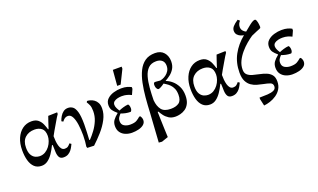

<svg xmlns="http://www.w3.org/2000/svg" viewBox="-94 -1306 3465 2090"><g transform="rotate(-20 1639.0 -261.0)"><path d="M180 16Q128 16 96 -14.5Q64 -45 49.5 -97Q35 -149 35 -215Q35 -293 60.5 -352Q86 -411 131 -444.5Q176 -478 236 -478Q285 -478 313 -454.5Q341 -431 355.5 -397.5Q370 -364 378 -334H384Q399 -382 410 -413Q421 -444 430 -471L534 -474V-455L511 -420Q466 -343 437.5 -294.5Q409 -246 409 -243Q409 -217 411.5 -187.5Q414 -158 421.5 -131.5Q429 -105 443 -89Q457 -73 479 -73Q503 -73 517.5 -84Q532 -95 544 -111L563 -98Q558 -88 549 -70Q540 -52 525.5 -33.5Q511 -15 489 -2Q467 11 435 11Q400 11 386 -11.5Q372 -34 370 -73Q369 -91 369 -111.5Q369 -132 367 -157H359Q336 -109 309.5 -70Q283 -31 251 -7.5Q219 16 180 16ZM194 -90Q231 -90 260 -107.5Q289 -125 309.5 -152.5Q330 -180 340.5 -211Q351 -242 351 -269Q351 -331 318.5 -356.5Q286 -382 237 -382Q169 -382 126.5 -342.5Q84 -303 84 -227Q84 -174 101 -144Q118 -114 143.5 -102Q169 -90 194 -90Z M788 5 710 2 705 -14Q709 -39 712 -71.5Q715 -104 715 -142Q715 -208 707 -266.5Q699 -325 680 -361Q661 -397 629 -397Q607 -397 591.5 -385.5Q576 -374 563 -356L544 -367Q553 -395 568.5 -420.5Q584 -446 606.5 -462.5Q629 -479 660 -479Q690 -479 714 -462Q738 -445 752.5 -396Q767 -347 767 -251Q767 -208 764.5 -160Q762 -112 760 -72L767 -70Q800 -104 832.5 -148Q865 -192 886.5 -243.5Q908 -295 908 -353Q908 -399 896.5 -424Q885 -449 874 -465L882 -479Q898 -479 919.5 -473Q941 -467 961.5 -452.5Q982 -438 995.5 -412.5Q1009 -387 1009 -348Q1009 -285 976 -222Q943 -159 892 -101.5Q841 -44 788 5Z M1227 14Q1187 14 1152 0Q1117 -14 1095.5 -43Q1074 -72 1074 -117Q1074 -157 1094 -184.5Q1114 -212 1150 -241V-244Q1117 -272 1101 -295Q1085 -318 1085 -355Q1085 -399 1114.5 -427Q1144 -455 1188.5 -468Q1233 -481 1276 -481Q1318 -481 1345 -473Q1372 -465 1392 -454V-434L1364 -372Q1343 -383 1316.5 -391Q1290 -399 1255 -399Q1232 -399 1207 -393.5Q1182 -388 1164.5 -374.5Q1147 -361 1147 -337Q1147 -318 1157 -297Q1167 -276 1179 -260Q1197 -269 1228.5 -278.5Q1260 -288 1287 -290Q1292 -290 1298 -276.5Q1304 -263 1304 -241Q1304 -227 1298 -216Q1292 -205 1287 -205Q1258 -205 1231.5 -210.5Q1205 -216 1178 -226Q1165 -213 1152.5 -194.5Q1140 -176 1140 -150Q1140 -110 1170 -93Q1200 -76 1237 -76Q1288 -76 1313.5 -91.5Q1339 -107 1357 -124H1370Q1387 -100 1387 -75Q1387 -44 1363.5 -24Q1340 -4 1303 5Q1266 14 1227 14ZM1287 -521H1247L1262 -701H1364V-677Z M1574 191 1498 217 1461 214 1483 -125Q1487 -212 1494.5 -297.5Q1502 -383 1517.5 -458.5Q1533 -534 1561.5 -592Q1590 -650 1636.5 -683Q1683 -716 1754 -716Q1820 -716 1855.5 -675Q1891 -634 1891 -572Q1891 -523 1870.5 -488.5Q1850 -454 1820 -431Q1790 -408 1762 -393V-390Q1797 -378 1831 -349Q1865 -320 1887.5 -275Q1910 -230 1910 -169Q1910 -113 1892 -77.5Q1874 -42 1846 -23Q1818 -4 1787.5 3.5Q1757 11 1733 11Q1686 11 1655 -9Q1624 -29 1604 -56Q1584 -83 1573 -104H1564Q1565 -62 1566.5 -10.5Q1568 41 1570 94Q1572 147 1574 191ZM1566 -238Q1572 -168 1604 -127Q1636 -86 1712 -86Q1772 -86 1806.5 -111Q1841 -136 1841 -202Q1841 -245 1828 -274.5Q1815 -304 1796 -323Q1777 -342 1758.5 -353.5Q1740 -365 1730 -372Q1706 -354 1686 -344Q1666 -334 1658 -334Q1650 -334 1640.5 -348Q1631 -362 1630 -381Q1628 -396 1632 -408Q1636 -420 1649 -420Q1654 -420 1667.5 -419Q1681 -418 1694 -416.5Q1707 -415 1708 -415Q1716 -416 1735.5 -423Q1755 -430 1776.5 -445.5Q1798 -461 1813 -485.5Q1828 -510 1828 -544Q1828 -584 1803.5 -606Q1779 -628 1736 -628Q1677 -628 1643.5 -594.5Q1610 -561 1594 -505Q1578 -449 1572.5 -379.5Q1567 -310 1566 -238Z M2130 16Q2078 16 2046 -14.5Q2014 -45 1999.5 -97Q1985 -149 1985 -215Q1985 -293 2010.5 -352Q2036 -411 2081 -444.5Q2126 -478 2186 -478Q2235 -478 2263 -454.5Q2291 -431 2305.5 -397.5Q2320 -364 2328 -334H2334Q2349 -382 2360 -413Q2371 -444 2380 -471L2484 -474V-455L2461 -420Q2416 -343 2387.5 -294.5Q2359 -246 2359 -243Q2359 -217 2361.5 -187.5Q2364 -158 2371.5 -131.5Q2379 -105 2393 -89Q2407 -73 2429 -73Q2453 -73 2467.5 -84Q2482 -95 2494 -111L2513 -98Q2508 -88 2499 -70Q2490 -52 2475.5 -33.5Q2461 -15 2439 -2Q2417 11 2385 11Q2350 11 2336 -11.5Q2322 -34 2320 -73Q2319 -91 2319 -111.5Q2319 -132 2317 -157H2309Q2286 -109 2259.5 -70Q2233 -31 2201 -7.5Q2169 16 2130 16ZM2144 -90Q2181 -90 2210 -107.5Q2239 -125 2259.5 -152.5Q2280 -180 2290.5 -211Q2301 -242 2301 -269Q2301 -331 2268.5 -356.5Q2236 -382 2187 -382Q2119 -382 2076.5 -342.5Q2034 -303 2034 -227Q2034 -174 2051 -144Q2068 -114 2093.5 -102Q2119 -90 2144 -90Z M2677 227 2659 147V129Q2660 129 2661 129Q2709 129 2753 126.5Q2797 124 2825 111Q2853 98 2853 67Q2853 35 2823 24Q2793 13 2750 5Q2717 -2 2681.5 -11.5Q2646 -21 2615.5 -42Q2585 -63 2566 -100.5Q2547 -138 2547 -200Q2547 -315 2596.5 -406Q2646 -497 2731 -566V-568Q2720 -569 2699 -576.5Q2678 -584 2661 -602Q2644 -620 2644 -650Q2644 -675 2663.5 -698Q2683 -721 2725 -749L2746 -731Q2719 -702 2719 -666Q2719 -642 2732.5 -624Q2746 -606 2768 -596Q2811 -632 2836 -651.5Q2861 -671 2875.5 -678Q2890 -685 2900 -685Q2911 -685 2918 -664Q2925 -643 2927 -623Q2932 -589 2925 -580Q2921 -577 2911 -573Q2901 -569 2878.5 -560Q2856 -551 2814 -532Q2781 -510 2742.5 -477.5Q2704 -445 2669.5 -404.5Q2635 -364 2612.5 -317.5Q2590 -271 2590 -219Q2590 -180 2612.5 -159.5Q2635 -139 2670.5 -129Q2706 -119 2746 -111Q2786 -103 2821.5 -89Q2857 -75 2879.5 -48Q2902 -21 2902 29Q2902 79 2880 115Q2858 151 2823 175Q2788 199 2749 211.5Q2710 224 2677 227Z M3086 14Q3046 14 3011 0Q2976 -14 2954.5 -43Q2933 -72 2933 -117Q2933 -157 2953 -184.5Q2973 -212 3009 -241V-244Q2976 -272 2960 -295Q2944 -318 2944 -355Q2944 -399 2973.5 -427Q3003 -455 3047.5 -468Q3092 -481 3135 -481Q3177 -481 3204 -473Q3231 -465 3251 -454V-434L3223 -372Q3202 -383 3175.5 -391Q3149 -399 3114 -399Q3091 -399 3066 -393.5Q3041 -388 3023.5 -374.5Q3006 -361 3006 -337Q3006 -318 3016 -297Q3026 -276 3038 -260Q3056 -269 3087.5 -278.5Q3119 -288 3146 -290Q3151 -290 3157 -276.5Q3163 -263 3163 -241Q3163 -227 3157 -216Q3151 -205 3146 -205Q3117 -205 3090.5 -210.5Q3064 -216 3037 -226Q3024 -213 3011.5 -194.5Q2999 -176 2999 -150Q2999 -110 3029 -93Q3059 -76 3096 -76Q3147 -76 3172.5 -91.5Q3198 -107 3216 -124H3229Q3246 -100 3246 -75Q3246 -44 3222.5 -24Q3199 -4 3162 5Q3125 14 3086 14Z"/></g></svg>

Font: STIX Two Text Medium
Style: Regular
Weight: 500
Designer: Ross Mills, John Hudson & Paul Hanslow, Tiro Typeworks Ltd; with prior portions MicroPress Inc., and Coen Hoffman.
Foundry: Tiro Typeworks Ltd
Version: Version 2.13 b171